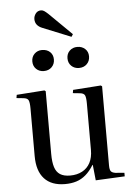

<svg xmlns="http://www.w3.org/2000/svg" viewBox="-63 -1011 748 1072"><g transform="rotate(-5 311.0 -475.0)"><path d="M258 14Q182 14 142 -29.5Q102 -73 102 -157V-422Q102 -457 96 -469.5Q90 -482 68 -484L29 -488L32 -506L188 -517L195 -512V-161Q195 -115 204 -86.5Q213 -58 234 -44.5Q255 -31 290 -31Q329 -31 358 -46.5Q387 -62 402.5 -91.5Q418 -121 418 -163V-422Q418 -457 412 -469.5Q406 -482 384 -484L345 -488L348 -506L504 -517L511 -512V-69Q511 -45 517.5 -36Q524 -27 543 -24L593 -20V0L430 8L421 -79H419Q398 -45 374 -24.5Q350 -4 321.5 5Q293 14 258 14ZM365 -802 207 -866Q187 -874 177 -887Q167 -900 167 -918Q167 -935 178 -949.5Q189 -964 208 -964Q217 -964 225.5 -958.5Q234 -953 247 -941L374 -816ZM392 -625Q366 -625 349 -641.5Q332 -658 332 -684Q332 -710 349 -726.5Q366 -743 392 -743Q418 -743 435.5 -727Q453 -711 453 -685Q453 -659 436 -642Q419 -625 392 -625ZM195 -625Q169 -625 152 -641.5Q135 -658 135 -684Q135 -710 152 -726.5Q169 -743 194 -743Q222 -743 239 -727Q256 -711 256 -685Q256 -659 239 -642Q222 -625 195 -625Z"/></g></svg>

Font: Literata 60pt
Style: Regular
Weight: 400
Designer: Latin by Veronika Burian and Jose Scaglione. Greek by Irene Vlachou. Cyrillic by Vera Evstafieva.
Foundry: TypeTogether
Version: Version 3.002